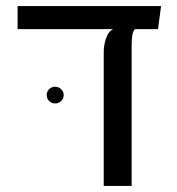

<svg xmlns="http://www.w3.org/2000/svg" viewBox="-20 -613 582 633"><path d="M38 -517V-593H511L501 -517ZM322 0V-444Q322 -456 325 -470.5Q328 -485 334.5 -498Q341 -511 353 -517H425Q418 -510 416 -495Q414 -480 414 -462V0ZM162 -272Q150 -272 142 -280Q134 -288 134 -300Q134 -311 142 -319Q150 -327 162 -327Q173 -327 181.5 -319Q190 -311 190 -300Q190 -288 181.5 -280Q173 -272 162 -272Z"/></svg>

Font: Noto Sans Hebrew Thin
Style: Regular
Weight: 400
Version: Version 3.001